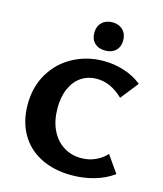

<svg xmlns="http://www.w3.org/2000/svg" viewBox="-129 -986 925 1090"><g transform="rotate(15 333.0 -441.5)"><path d="M51 -316Q51 -422 99.5 -501.5Q148 -581 229 -623.5Q310 -666 406 -666Q467 -666 525.5 -647.5Q584 -629 630 -592L548 -488Q476 -558 394 -558Q344 -558 304.5 -532.5Q265 -507 242.5 -457.5Q220 -408 220 -340Q220 -267 246 -212.5Q272 -158 318 -129Q364 -100 422 -100Q467 -100 505.5 -117.5Q544 -135 570 -164L640 -64Q590 -28 527 -10Q464 8 395 8Q290 8 212 -32Q134 -72 92.5 -145.5Q51 -219 51 -316ZM311 -807Q311 -845 334.5 -868Q358 -891 396 -891Q434 -891 457.5 -868Q481 -845 481 -807Q481 -769 458 -747Q435 -725 396 -725Q357 -725 334 -747Q311 -769 311 -807Z"/></g></svg>

Font: Ysabeau Ultrabold
Style: Regular
Weight: 800
Designer: Christian Thalmann (Catharsis Fonts)
Version: Version 0.003